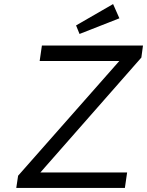

<svg xmlns="http://www.w3.org/2000/svg" viewBox="-20 -924 723 944"><path d="M60 0 69 -60 585 -645 597 -624H175L186 -700H683L675 -641L160 -55L148 -76H605L594 0ZM371 -757 354 -799 536 -904 567 -834Z"/></svg>

Font: Lexend Light
Style: Italic
Weight: 300
Italic angle: -8.13011°
Designer: Bonnie Shaver-Troup, Thomas Jockin
Foundry: Lexend
Version: Version 1.007